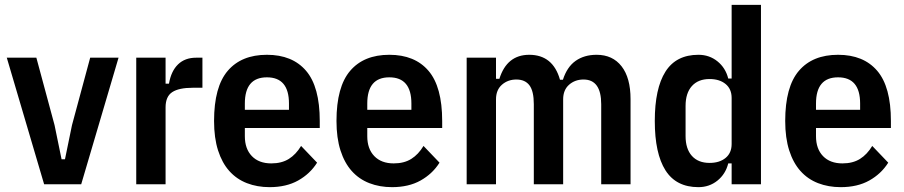

<svg xmlns="http://www.w3.org/2000/svg" viewBox="-20 -760 3730 792"><path d="M162 0 8 -522H130L205 -244L234 -103H248L277 -244L352 -522H469L315 0Z M542 0V-522H663V-415H677Q686 -467 714.5 -494.5Q743 -522 789 -522H815V-398H775Q718 -398 690.5 -380Q663 -362 663 -317V0Z M1092 12Q1041 12 998.5 -4.5Q956 -21 926 -54.5Q896 -88 879.5 -139.5Q863 -191 863 -261Q863 -402 919.5 -468Q976 -534 1081 -534Q1186 -534 1242.5 -468Q1299 -402 1299 -261V-232H990V-198Q990 -146 1019 -116Q1048 -86 1099 -86Q1142 -86 1171.5 -104.5Q1201 -123 1222 -158L1288 -89Q1259 -43 1210 -15.5Q1161 12 1092 12ZM1081 -441Q990 -441 990 -333V-307H1172V-333Q1172 -441 1081 -441Z M1597 12Q1546 12 1503.5 -4.5Q1461 -21 1431 -54.5Q1401 -88 1384.5 -139.5Q1368 -191 1368 -261Q1368 -402 1424.5 -468Q1481 -534 1586 -534Q1691 -534 1747.5 -468Q1804 -402 1804 -261V-232H1495V-198Q1495 -146 1524 -116Q1553 -86 1604 -86Q1647 -86 1676.5 -104.5Q1706 -123 1727 -158L1793 -89Q1764 -43 1715 -15.5Q1666 12 1597 12ZM1586 -441Q1495 -441 1495 -333V-307H1677V-333Q1677 -441 1586 -441Z M1905 0V-522H2026V-435H2040Q2071 -534 2163 -534Q2261 -534 2290 -431H2302Q2319 -484 2354.5 -509Q2390 -534 2441 -534Q2507 -534 2544 -486.5Q2581 -439 2581 -351V0H2460V-330Q2460 -432 2387 -432Q2352 -432 2327.5 -410.5Q2303 -389 2303 -350V0H2182V-330Q2182 -384 2164 -408Q2146 -432 2110 -432Q2075 -432 2050.5 -410.5Q2026 -389 2026 -350V0Z M2998 -86H2984Q2973 -42 2939.5 -15Q2906 12 2861 12Q2769 12 2725 -57.5Q2681 -127 2681 -261Q2681 -395 2725 -464.5Q2769 -534 2861 -534Q2906 -534 2939.5 -507Q2973 -480 2984 -436H2998V-740H3119V0H2998ZM2907 -88Q2948 -88 2973 -108.5Q2998 -129 2998 -166V-356Q2998 -393 2973 -413.5Q2948 -434 2907 -434Q2860 -434 2834 -405Q2808 -376 2808 -323V-199Q2808 -146 2834 -117Q2860 -88 2907 -88Z M3448 12Q3397 12 3354.5 -4.5Q3312 -21 3282 -54.5Q3252 -88 3235.5 -139.5Q3219 -191 3219 -261Q3219 -402 3275.5 -468Q3332 -534 3437 -534Q3542 -534 3598.5 -468Q3655 -402 3655 -261V-232H3346V-198Q3346 -146 3375 -116Q3404 -86 3455 -86Q3498 -86 3527.5 -104.5Q3557 -123 3578 -158L3644 -89Q3615 -43 3566 -15.5Q3517 12 3448 12ZM3437 -441Q3346 -441 3346 -333V-307H3528V-333Q3528 -441 3437 -441Z"/></svg>

Font: IBM Plex Sans Cond SmBld
Style: Regular
Weight: 600
Width: 3
Designer: Mike Abbink, Paul van der Laan, Pieter van Rosmalen
Foundry: Bold Monday
Version: Version 1.3